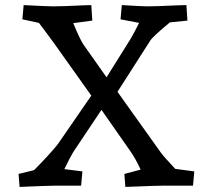

<svg xmlns="http://www.w3.org/2000/svg" viewBox="-20 -730 836 755"><path d="M53 -46 114 -61Q137 -84 167 -116.5Q197 -149 208 -164L339 -354L194 -558L155 -611L133 -640L68 -654L73 -710Q166 -705 189 -705Q224 -705 306 -709L339 -710L343 -649L268 -639Q295 -574 308 -555L399 -426L494 -578Q506 -598 527 -640L454 -654L459 -710Q542 -705 559 -705Q593 -705 677 -709L713 -710L717 -649L648 -642Q579 -585 570 -569L442 -369L611 -132Q622 -116 669 -66L744 -56L739 0H629Q597 0 501 4L473 5L469 -46L533 -63Q511 -111 488 -142L379 -298L268 -132Q258 -116 233 -65L304 -56L299 0H201Q177 0 57 5Z"/></svg>

Font: Andada Pro Medium
Style: Regular
Weight: 500
Designer: Carolina Giovagnoli
Foundry: Huerta Tipografica
Version: Version 3.005; ttfautohint (v1.8.4)